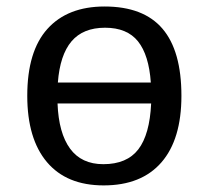

<svg xmlns="http://www.w3.org/2000/svg" viewBox="-20 -558 640 588"><path d="M535.6 -264.6Q535.6 -131.3 474.4 -60.8Q413.1 9.8 297.4 9.8Q184.1 9.8 123.8 -61.5Q63.5 -132.8 63.5 -264.6Q63.5 -400.9 125.2 -469.5Q187 -538.1 300.3 -538.1Q419.4 -538.1 477.5 -470.2Q535.6 -402.3 535.6 -264.6ZM296.4 -55.2Q368.7 -55.2 403.6 -100.6Q438.5 -146 442.9 -241.2H156.2Q159.7 -150.4 194.6 -102.8Q229.5 -55.2 296.4 -55.2ZM301.8 -473.1Q234.4 -473.1 199 -431.4Q163.6 -389.6 157.2 -305.2H441.9Q436 -389.6 402.6 -431.4Q369.1 -473.1 301.8 -473.1Z"/></svg>

Font: Courier New
Style: Regular
Weight: 400
Designer: Steve Matteson
Foundry: Ascender Corporation
Version: Version 2.00.3